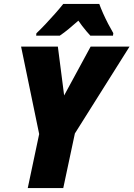

<svg xmlns="http://www.w3.org/2000/svg" viewBox="-20 -949 674 969"><path d="M120.1 0 177.7 -272.5 86.4 -713.9H272L303.7 -467.3L437.5 -713.9H633.8L357.9 -275.4L299.3 0ZM162.6 -769 163.6 -780.8Q186 -802.2 210 -827.6Q233.9 -853 257.1 -879.2Q280.3 -905.3 299.3 -929.2H481Q488.3 -908.7 500.2 -881.8Q512.2 -855 525.9 -828.6Q539.6 -802.2 551.8 -781.7L550.3 -769H436Q427.2 -778.3 416.3 -791.3Q405.3 -804.2 394.5 -818.4Q383.8 -832.5 375.5 -844.7Q350.6 -822.8 327.4 -803.5Q304.2 -784.2 281.7 -769Z"/></svg>

Font: Open Sans SemiCondensed ExtraBold
Style: Italic
Weight: 800
Width: 4
Italic angle: -12°
Designer: Monotype Design Team
Foundry: Monotype Imaging Inc.
Version: Version 3.003